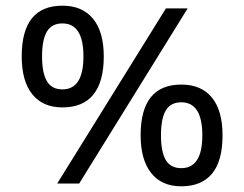

<svg xmlns="http://www.w3.org/2000/svg" viewBox="-20 -652 868 682"><path d="M201.7 -270.5Q132.3 -270.5 94.7 -317.1Q57.1 -363.8 57.1 -451.7Q57.1 -631.8 201.7 -631.8Q272.5 -631.8 310.5 -585.4Q348.6 -539.1 348.6 -451.7Q348.6 -361.8 311.8 -316.2Q274.9 -270.5 201.7 -270.5ZM201.7 -334.5Q276.4 -334.5 276.4 -451.7Q276.4 -568.8 201.7 -568.8Q163.6 -568.8 146.5 -539.6Q129.4 -510.3 129.4 -451.7Q129.4 -393.1 146.5 -363.8Q163.6 -334.5 201.7 -334.5ZM646.5 -622.1 261.2 0H183.1L569.3 -622.1ZM624 9.8Q554.2 9.8 516.8 -37.6Q479.5 -85 479.5 -171.4Q479.5 -351.6 624 -351.6Q695.3 -351.6 732.9 -305.2Q770.5 -258.8 770.5 -171.4Q770.5 -80.1 733.2 -35.2Q695.8 9.8 624 9.8ZM624 -54.7Q698.7 -54.7 698.7 -171.4Q698.7 -288.6 624 -288.6Q585.9 -288.6 568.8 -259.5Q551.8 -230.5 551.8 -171.4Q551.8 -112.8 568.8 -83.7Q585.9 -54.7 624 -54.7Z"/></svg>

Font: Noto Sans Gujarati UI
Style: Regular
Weight: 400
Designer: Monotype Design Team
Foundry: Monotype Imaging Inc.
Version: Version 1.03